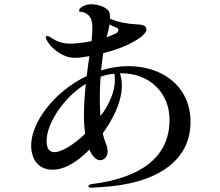

<svg xmlns="http://www.w3.org/2000/svg" viewBox="-20 -832 1040 906"><path d="M585 -520C544 -520 500 -513 457 -500C460 -528 463 -555 467 -581C509 -592 550 -605 576 -618C632 -643 671 -672 671 -693C671 -709 658 -716 625 -717C583 -719 536 -727 499 -744V-746C499 -758 499 -769 495 -776C481 -803 433 -812 410 -812C380 -812 353 -795 353 -781C353 -776 358 -777 369 -775C387 -771 402 -761 411 -739C413 -733 416 -718 416 -703C416 -683 414 -660 412 -638C369 -629 330 -626 312 -626C267 -626 241 -641 213 -659C210 -661 206 -662 203 -662C199 -662 196 -660 196 -655C196 -652 199 -646 202 -640C220 -605 276 -559 333 -559C350 -559 375 -562 402 -567C398 -540 393 -508 389 -473C235 -400 127 -253 127 -146C127 -82 160 -31 229 -31C270 -31 331 -53 402 -126C402 -126 403 -122 406 -116C417 -95 434 -76 452 -76C469 -76 488 -90 488 -118C488 -130 484 -145 478 -158C473 -171 469 -186 465 -203C507 -261 555 -346 555 -428C555 -448 552 -467 546 -486H555C682 -486 780 -397 780 -267C780 -80 629 10 411 37C400 39 397 44 397 47C397 51 401 54 413 54L457 51C722 36 879 -74 879 -256C879 -427 744 -520 585 -520ZM485 -664C490 -680 494 -699 497 -717C505 -712 515 -707 526 -703C536 -699 539 -695 539 -691C539 -684 534 -678 528 -675C514 -668 499 -662 483 -656ZM522 -455C522 -422 513 -371 468 -303C464 -297 459 -290 454 -284C452 -311 451 -341 451 -371C451 -403 452 -437 455 -470C480 -479 502 -483 520 -484C521 -476 522 -467 522 -455ZM237 -114C209 -114 200 -136 200 -167C200 -236 255 -329 328 -394C347 -411 366 -425 385 -436C380 -388 376 -336 376 -286C376 -256 378 -227 382 -201C326 -147 269 -114 237 -114Z"/></svg>

Font: Shippori Mincho OTF SemiBold
Style: Regular
Weight: 600
Designer: FONTDASU
Foundry: FONTDASU / Google Inc. / but / Adobe
Version: Version 3.300;hotconv 1.0.109;makeotfexe 2.5.65596